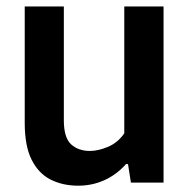

<svg xmlns="http://www.w3.org/2000/svg" viewBox="-20 -565 586 594"><path d="M222 9.5Q174.5 9.5 137 -9.2Q99.5 -28 78 -70.5Q56.5 -113 56.5 -185V-545H177.5V-193Q177.5 -139 200 -118.5Q222.5 -98 258 -98Q284 -98 314.2 -110.8Q344.5 -123.5 364.5 -152.5V-545H486V0H385L376 -57.5H370Q340 -24 302.2 -7.2Q264.5 9.5 222 9.5Z"/></svg>

Font: Encode Sans Semi Condensed SemiBold
Style: Regular
Weight: 600
Width: 4
Designer: Multiple Designers
Foundry: Impallari Type
Version: Version 3.000; ttfautohint (v1.8.3) -l 8 -r 50 -G 200 -x 14 